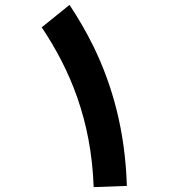

<svg xmlns="http://www.w3.org/2000/svg" viewBox="-20 -731 735 787"><path d="M364 36 500 31C493 -197 440 -382 364 -539C333 -602 300 -658 265 -711L151 -619C266 -447 354 -241 364 36Z"/></svg>

Font: Iranian Sans Web
Style: Bold
Weight: 700
Designer: Hooman Mehr, Hadi Navid in Neviseh Pardaz Co. Ltd. (http://nevisa.com)
Foundry: http://font-store.ir
Version: 5.0.2 build 3/9/1393